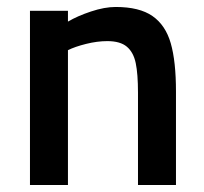

<svg xmlns="http://www.w3.org/2000/svg" viewBox="-20 -531 586 551"><path d="M66 -500H175V-469Q202 -485 241 -498Q280 -511 312 -511Q380 -511 417.5 -485Q455 -459 470 -407Q485 -355 485 -268V0H376V-265Q376 -319 369.5 -350Q363 -381 344 -397Q325 -413 288 -413Q259 -413 227 -405Q195 -397 175 -387V0H66Z"/></svg>

Font: Cairo SemiBold
Style: Regular
Weight: 600
Designer: Mohamed Gaber, Accademia di Belle Arti di Urbino and others
Foundry: Kief Type Foundry, Accademia di Belle Arti di Urbino and others
Version: Version 3.011